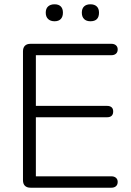

<svg xmlns="http://www.w3.org/2000/svg" viewBox="-20 -874 612 894"><path d="M87 -35V-635Q87 -652 96 -661Q105 -670 122 -670H499Q512 -670 520 -663Q528 -656 528 -644Q528 -631 520 -624Q512 -617 499 -617H147V-381H478Q492 -381 499.5 -374.5Q507 -368 507 -355Q507 -328 478 -328H147V-53H499Q512 -53 520 -46Q528 -39 528 -27Q528 -14 520 -7Q512 0 499 0H122Q105 0 96 -9Q87 -18 87 -35ZM361 -815Q361 -834 371.5 -844Q382 -854 401 -854Q420 -854 430.5 -844Q441 -834 441 -815Q441 -775 401 -775Q382 -775 371.5 -785.5Q361 -796 361 -815ZM193 -815Q193 -834 204 -844Q215 -854 234 -854Q253 -854 263 -844Q273 -834 273 -815Q273 -796 263 -785.5Q253 -775 234 -775Q215 -775 204 -785.5Q193 -796 193 -815Z"/></svg>

Font: SN Pro Light
Style: Regular
Weight: 300
Designer: Tobias Whetton
Foundry: Supernotes
Version: Version 1.002